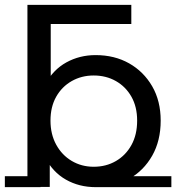

<svg xmlns="http://www.w3.org/2000/svg" viewBox="-22 -762 726 791"><path d="M187 -663 91 -742H519V-663ZM372 9Q304 9 249.5 -22Q195 -53 163.5 -114Q132 -175 132 -265Q132 -355 164.5 -415Q197 -475 251.5 -505Q306 -535 372 -535Q450 -535 510 -501Q570 -467 605 -406.5Q640 -346 640 -265Q640 -182 605 -120.5Q570 -59 510 -25Q450 9 372 9ZM-2 9V-36H145V9ZM91 8V-742H187V-389L177 -266L183 -143V8ZM372 9V-36H684V9ZM364 -75Q415 -75 455.5 -98.5Q496 -122 519.5 -164.5Q543 -207 543 -265Q543 -322 519.5 -363.5Q496 -405 455.5 -428Q415 -451 364 -451Q314 -451 273.5 -428Q233 -405 209.5 -363.5Q186 -322 186 -265Q186 -209 209.5 -166Q233 -123 273.5 -99Q314 -75 364 -75Z"/></svg>

Font: Montserrat Underline Thin Medium
Style: Regular
Weight: 500
Version: Version 9.000